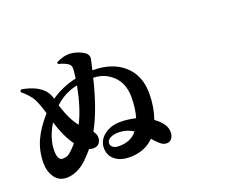

<svg xmlns="http://www.w3.org/2000/svg" viewBox="-120 -1054 1740 1332"><g transform="rotate(-20 750.0 -387.5)"><path d="M590.8 -76.2Q680.7 -76.2 725.6 -135.7Q675.8 -167 618.2 -167Q580.1 -167 555.7 -153.3Q531.2 -139.6 531.2 -117.2Q531.2 -99.6 546.4 -87.9Q561.5 -76.2 590.8 -76.2ZM193.4 -127.9Q215.8 -127.9 231 -135.3Q246.1 -142.6 266.6 -163.1Q287.1 -183.6 302.7 -202.1Q250 -274.4 215.8 -387.7Q156.2 -289.1 156.2 -201.2Q156.2 -127.9 193.4 -127.9ZM377 -311.5Q427.7 -407.2 460 -572.3Q362.3 -551.8 293 -485.4Q328.1 -371.1 377 -311.5ZM595.7 -633.8H598.6Q742.2 -633.8 827.1 -557.6Q912.1 -481.4 912.1 -348.6Q912.1 -249 881.8 -163.1Q960 -107.4 960 -46.9Q960 -16.6 945.3 1Q930.7 18.6 910.2 18.6Q891.6 18.6 878.4 11.2Q865.2 3.9 845.7 -15.6Q835 -25.4 815.4 -48.8Q745.1 21.5 635.7 21.5Q567.4 21.5 526.9 -11.2Q486.3 -43.9 486.3 -98.6Q486.3 -156.2 535.2 -193.8Q584 -231.4 656.2 -231.4Q709 -231.4 767.6 -217.8Q787.1 -285.2 787.1 -366.2Q787.1 -465.8 728 -523.9Q668.9 -582 583 -583L575.2 -548.8Q523.4 -350.6 457 -231.4Q475.6 -206.1 475.6 -182.6Q475.6 -158.2 461.9 -141.1Q448.2 -124 423.8 -123Q405.3 -121.1 387.7 -128.9Q369.1 -105.5 329.1 -65.4Q254.9 5.9 174.8 5.9Q118.2 5.9 87.4 -38.6Q56.6 -83 56.6 -143.6Q56.6 -231.4 89.8 -306.2Q123 -380.9 195.3 -462.9Q175.8 -530.3 154.3 -574.2Q131.8 -616.2 75.2 -663.1L85 -678.7Q180.7 -662.1 230.5 -619.1Q265.6 -590.8 279.3 -539.1Q364.3 -597.7 467.8 -620.1Q473.6 -666 474.6 -684.6Q475.6 -714.8 459 -726.6Q433.6 -745.1 385.7 -756.8V-769.5Q439.5 -796.9 484.4 -795.9Q528.3 -793.9 572.3 -772.5Q616.2 -751 614.3 -717.8Q613.3 -706.1 595.7 -633.8Z"/></g></svg>

Font: Bpmf Zihi Serif Heavy
Style: Heavy
Weight: 900
Foundry: But Ko
Version: Version 1.320